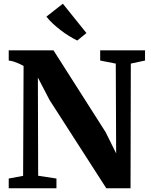

<svg xmlns="http://www.w3.org/2000/svg" viewBox="-20 -1014 812 1034"><path d="M27 0V-52.5L104.5 -67L107 -659Q95.5 -665.5 82 -671.5Q68.5 -677.5 54.8 -682Q41 -686.5 27 -688V-743H268L549 -302L605.5 -188L603.5 -671.5L519.5 -688V-743H761V-688L684.5 -671.5L683 0H552.5L246.5 -476L184 -596.5L185.5 -67.5L284 -52.5V0ZM395.5 -796Q375 -806 352.2 -820Q329.5 -834 307.2 -851Q285 -868 265 -886.5Q245 -905 230 -924.5L318.5 -994L445.5 -836L396.5 -796Z"/></svg>

Font: Merriweather 48pt ExtraBold
Style: Regular
Weight: 800
Version: Version 2.100